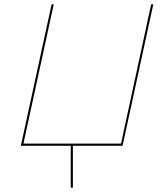

<svg xmlns="http://www.w3.org/2000/svg" viewBox="-20 -678 756 893"><path d="M683 -658H693L550 0H319V195H309V0H77L220 -658H230L89 -10H543Z"/></svg>

Font: EauTestInfant Hairline
Style: Italic
Weight: 250
Italic angle: -12°
Designer: Christian Thalmann (Catharsis Fonts)
Version: Version 0.001;PS 000.001;hotconv 1.0.88;makeotf.lib2.5.64775